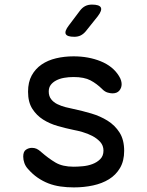

<svg xmlns="http://www.w3.org/2000/svg" viewBox="-20 -805 640 835"><path d="M301 10Q271 10 243 6Q215 2 190.5 -7.5Q166 -17 143.5 -32.5Q121 -48 101 -71Q91 -82 86 -96Q81 -110 81 -124Q81 -146 93 -154Q105 -162 119 -162Q130 -162 139 -158Q148 -154 159 -144Q191 -116 221.5 -98Q252 -80 300 -80Q317 -80 339.5 -82Q362 -84 382 -91.5Q402 -99 416 -113Q430 -127 430 -150Q430 -172 416 -187.5Q402 -203 382 -213.5Q362 -224 339.5 -230.5Q317 -237 300 -240Q266 -247 231 -257Q196 -267 167.5 -285Q139 -303 120.5 -332Q102 -361 102 -406Q102 -448 118 -477Q134 -506 161 -524.5Q188 -543 224 -551.5Q260 -560 300 -560Q365 -560 418 -538.5Q471 -517 497 -475Q504 -464 506.5 -455Q509 -446 509 -439Q509 -423 499 -411Q489 -399 469 -399Q460 -399 448 -402.5Q436 -406 425 -417Q401 -441 373.5 -455.5Q346 -470 300 -470Q278 -470 258.5 -466.5Q239 -463 224 -455Q209 -447 200.5 -435.5Q192 -424 192 -407Q192 -387 202.5 -373.5Q213 -360 229.5 -352Q246 -344 265 -339Q284 -334 300 -331Q338 -323 377 -311.5Q416 -300 448 -280Q480 -260 500 -228.5Q520 -197 520 -149Q520 -105 502 -74.5Q484 -44 454 -25.5Q424 -7 384.5 1.5Q345 10 301 10ZM303 -645Q272 -645 266 -657Q260 -669 279 -694L328 -759Q338 -772 350.5 -778.5Q363 -785 380 -785Q412 -785 418.5 -772.5Q425 -760 405 -734L353 -669Q343 -657 331 -651Q319 -645 303 -645Z"/></svg>

Font: Maple Mono Normal
Style: Regular
Weight: 400
Monospace: yes
Designer: subframe7536
Version: Version 7.000